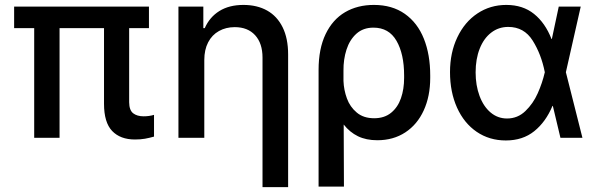

<svg xmlns="http://www.w3.org/2000/svg" viewBox="-20 -557 2414 776"><path d="M582 -443.4H502V-143.6Q502.4 -111.3 518.3 -99.1Q534.2 -86.9 560.5 -86.9Q583 -86.9 602.5 -92.8V-4.9Q583.5 0.5 565.7 3.7Q547.9 6.8 525.4 6.8Q466.3 6.8 433.3 -27.6Q400.4 -62 400.4 -137.7V-443.4H220.7V0H118.2V-443.4H37.1V-530.3H582Z M805.7 0H701.2V-530.3H801.8V-443.4H807.6Q827.1 -487.8 866.7 -512.5Q906.2 -537.1 963.9 -537.1Q1019 -537.1 1059.6 -514.4Q1100.1 -491.7 1122.3 -446.8Q1144.5 -401.9 1144.5 -336.9V199.2H1041V-324.2Q1041 -381.8 1011.2 -414.6Q981.4 -447.3 928.7 -447.3Q893.1 -447.3 865 -431.6Q836.9 -416 821.3 -386Q805.7 -356 805.7 -314.5Z M1491.2 -537.1Q1564.9 -537.1 1616.2 -501Q1667.5 -464.8 1693.1 -400.6Q1718.8 -336.4 1718.8 -252V-242.2Q1718.8 -168 1692.6 -110.8Q1666.5 -53.7 1618.2 -22Q1569.8 9.8 1504.9 9.8Q1460 9.8 1426.8 -6.3Q1393.6 -22.5 1369.1 -53.7L1370.1 197.3H1267.6V-274.4Q1267.6 -359.9 1295.9 -418.9Q1324.2 -478 1374.5 -507.6Q1424.8 -537.1 1491.2 -537.1ZM1368.2 -230Q1369.6 -193.4 1382.1 -159.2Q1394.5 -125 1421.9 -102.1Q1449.2 -79.1 1492.2 -79.1Q1533.7 -79.1 1560.8 -101.3Q1587.9 -123.5 1600.6 -160.2Q1613.3 -196.8 1613.3 -242.2V-252Q1613.3 -338.9 1582.5 -392.1Q1551.8 -445.3 1489.3 -445.3Q1447.8 -445.3 1420.4 -420.7Q1393.1 -396 1380.4 -356.4Q1367.7 -316.9 1368.2 -271.5Z M1798.8 -265.6Q1798.8 -344.2 1828.4 -406.2Q1857.9 -468.3 1909.7 -502.7Q1961.4 -537.1 2026.4 -537.1Q2093.3 -537.1 2138.4 -500.7Q2183.6 -464.4 2209 -399.4H2210.4L2238.3 -530.3H2327.1L2267.1 -265.1L2334 0H2245.1L2214.4 -128.9H2212.9Q2186 -64.5 2139.4 -26.9Q2092.8 10.7 2024.4 10.7Q1958 10.7 1906.7 -24.2Q1855.5 -59.1 1827.1 -122.1Q1798.8 -185.1 1798.8 -265.6ZM2029.3 -78.1Q2072.3 -78.1 2103.5 -108.2Q2134.8 -138.2 2153.3 -179.9Q2171.9 -221.7 2181.6 -263.7L2182.1 -265.1L2181.6 -266.6Q2167.5 -337.9 2132.8 -393.1Q2098.1 -448.2 2034.2 -448.2Q1995.1 -448.2 1965.1 -425Q1935.1 -401.9 1918.7 -360.1Q1902.3 -318.4 1902.3 -264.6Q1902.3 -211.9 1918.2 -169.2Q1934.1 -126.5 1962.9 -102.3Q1991.7 -78.1 2029.3 -78.1Z"/></svg>

Font: Pretendard Medium
Style: Regular
Weight: 500
Designer: Base glyphs from Inter by Rasmus Andersson; Hangeul glyphs from Noto Sans CJK(Source Han Sans) by Jang Soo-young and Kan
Foundry: Kil Hyung-jin
Version: Version 1.309